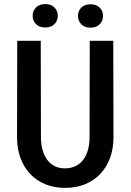

<svg xmlns="http://www.w3.org/2000/svg" viewBox="-20 -911 640 941"><path d="M535.2 -710.9 536.1 -234.9Q535.6 -180.2 518.6 -135Q501.5 -89.8 470.7 -57.6Q439.9 -25.4 396.2 -7.8Q352.5 9.8 298.3 9.8Q245.6 9.8 202.6 -7.8Q159.7 -25.4 128.9 -57.4Q98.1 -89.4 81.1 -134.5Q64 -179.7 63.5 -234.9L64.5 -710.9H179.7L180.7 -234.9Q181.2 -202.1 189 -174.8Q196.8 -147.5 211.4 -127.7Q226.1 -107.9 247.8 -96.9Q269.5 -85.9 298.3 -85.9Q327.6 -85.9 350.1 -96.9Q372.6 -107.9 387.7 -127.7Q402.8 -147.5 410.6 -174.8Q418.5 -202.1 418.9 -234.9L419.9 -710.9ZM140.1 -833.5Q140.1 -857.9 156.5 -874.5Q172.9 -891.1 201.7 -891.1Q230.5 -891.1 246.8 -874.5Q263.2 -857.9 263.2 -833.5Q263.2 -809.1 246.8 -792.7Q230.5 -776.4 201.7 -776.4Q172.9 -776.4 156.5 -792.7Q140.1 -809.1 140.1 -833.5ZM362.3 -833Q362.3 -857.4 378.4 -873.8Q394.5 -890.1 423.3 -890.1Q452.1 -890.1 468.5 -873.8Q484.9 -857.4 484.9 -833Q484.9 -808.6 468.5 -792Q452.1 -775.4 423.3 -775.4Q394.5 -775.4 378.4 -792Q362.3 -808.6 362.3 -833Z"/></svg>

Font: TypoPRO Roboto Mono
Style: Regular
Weight: 500
Designer: Google
Version: Version 2.000986; 2015; ttfautohint (v1.3)